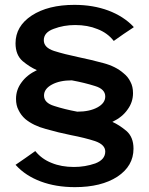

<svg xmlns="http://www.w3.org/2000/svg" viewBox="-20 -687 614 790"><path d="M527.3 -303.7Q527.3 -331.1 516.6 -350.6Q506.8 -371.1 488.3 -385.7Q456.1 -414.1 404.3 -427.7Q353.5 -441.4 301.8 -452.1Q245.1 -463.9 202.1 -477.5Q160.2 -491.2 160.2 -521.5Q160.2 -553.7 201.2 -568.4Q242.2 -584 289.1 -584Q340.8 -584 380.9 -567.4Q421.9 -551.8 447.3 -519.5Q447.3 -519.5 447.3 -519.5Q448.2 -518.6 448.2 -518.6Q448.2 -518.6 488.3 -546.9Q529.3 -574.2 529.3 -574.2Q529.3 -574.2 529.3 -574.2Q530.3 -575.2 530.3 -575.2Q530.3 -575.2 529.3 -576.2Q529.3 -577.1 529.3 -577.1Q488.3 -620.1 425.8 -643.6Q363.3 -667 286.1 -667Q177.7 -667 110.4 -623Q43.9 -579.1 43.9 -508.8Q43.9 -460.9 73.2 -435.5Q102.5 -411.1 131.8 -398.4Q90.8 -378.9 68.4 -347.7Q45.9 -317.4 45.9 -280.3Q45.9 -252.9 56.6 -233.4Q66.4 -212.9 84 -197.3Q117.2 -169.9 168.9 -156.2Q219.7 -141.6 272.5 -130.9Q329.1 -120.1 371.1 -106.4Q413.1 -91.8 413.1 -63.5Q413.1 -30.3 372.1 -14.6Q330.1 0 284.2 0Q232.4 0 192.4 -16.6Q152.3 -32.2 126 -64.5Q126 -64.5 126 -64.5Q125 -65.4 125 -65.4Q125 -65.4 85 -37.1Q43.9 -8.8 43.9 -8.8Q43.9 -8.8 44.9 -7.8Q45.9 -6.8 45.9 -6.8Q85 36.1 147.5 59.6Q210 83 288.1 83Q396.5 83 462.9 40Q529.3 -3.9 529.3 -75.2Q529.3 -123 500 -148.4Q470.7 -172.9 442.4 -185.5Q483.4 -205.1 504.9 -236.3Q527.3 -266.6 527.3 -303.7ZM161.1 -293.9Q161.1 -321.3 193.4 -338.9Q225.6 -356.4 275.4 -356.4Q328.1 -346.7 371.1 -333Q413.1 -320.3 413.1 -290Q413.1 -262.7 380.9 -245.1Q348.6 -227.5 297.9 -227.5Q245.1 -237.3 203.1 -251Q161.1 -263.7 161.1 -293.9Z"/></svg>

Font: umazing
Style: Display
Weight: 400
Designer: umazing